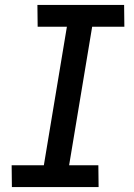

<svg xmlns="http://www.w3.org/2000/svg" viewBox="-20 -755 540 775"><path d="M28 0 27 -88H157L250 -647H132L131 -735H481L482 -647H352L259 -88H377L378 0Z"/></svg>

Font: Iosevka Curly Slab Semibold
Style: Italic
Weight: 600
Italic angle: -9°
Monospace: yes
Designer: Belleve Invis
Foundry: Belleve Invis
Version: Version 22.1.2; ttfautohint (v1.8.4)